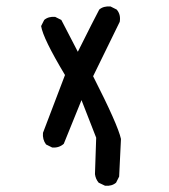

<svg xmlns="http://www.w3.org/2000/svg" viewBox="-20 -468 540 613"><path d="M315.4 125 294.9 115.2Q285.2 103.5 283.2 87.9L287.1 -28.3L240.2 -148.4L183.6 -8.8Q168 4.9 146.5 2.9L127 -6.8Q115.2 -22.5 117.2 -43.9L187.5 -228.5Q117.2 -345.7 111.3 -384.8L121.1 -404.3Q134.8 -416 156.2 -414.1L175.8 -404.3L228.5 -302.7Q281.2 -408.2 296.9 -437.5Q310.5 -449.2 333 -447.3L352.5 -437.5Q366.2 -421.9 362.3 -398.4Q342.8 -359.4 277.3 -224.6Q356.4 -69.3 366.2 -24.4L360.4 95.7L350.6 115.2Q336.9 127 315.4 125Z"/></svg>

Font: NaikaiFont
Style: Regular
Weight: 400
Version: Version 1.67